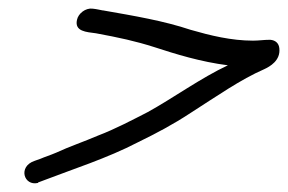

<svg xmlns="http://www.w3.org/2000/svg" viewBox="-20 -444 666 444"><path d="M68 -21V-22L84 -28C146 -52 228 -78 299 -115C342 -136 380 -156 421 -183C482 -222 536 -260 591 -284C604 -290 629 -304 626 -332C625 -344 617 -351 605 -352H604C590 -352 579 -350 565 -350C515 -350 466 -362 421 -375C358 -396 292 -407 218 -420H217C211 -421 204 -423 194 -424C178 -426 161 -413 158 -398C152 -371 180 -370 202 -367C256 -357 293 -349 337 -335C386 -319 444 -301 507 -293C445 -264 380 -217 322 -185C287 -167 245 -145 208 -131C173 -116 140 -105 110 -91C96 -85 83 -81 74 -77L60 -72C21 -59 35 -13 68 -21Z"/></svg>

Font: Stray Cat
Style: BdExtObl
Weight: 700
Version: Version 1.0